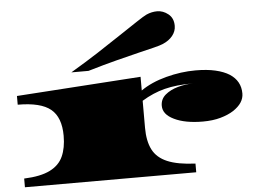

<svg xmlns="http://www.w3.org/2000/svg" viewBox="-57 -934 1347 1008"><g transform="rotate(-5 616.5 -430.0)"><path d="M34.2 0V-45.9Q121.6 -49.3 170.9 -74Q220.2 -98.6 240.2 -143.3Q260.3 -188 260.3 -251.5Q260.3 -349.1 207.8 -392.1Q155.3 -435.1 34.2 -435.1V-481L689.5 -524.9V-452.6Q744.6 -491.2 823.7 -512.2Q902.8 -533.2 979.5 -533.2Q1040 -533.2 1084.2 -522.9Q1128.4 -512.7 1157.7 -494.1Q1214.4 -457 1214.4 -391.1Q1214.4 -340.8 1157.2 -303.2Q1129.4 -285.2 1088.6 -273.7Q1047.9 -262.2 995.6 -262.2Q901.9 -262.2 844.2 -290.5Q787.1 -317.9 787.1 -363.3Q787.1 -398.4 813.7 -420.9Q840.3 -443.4 880.4 -454.6Q920.4 -465.8 960.4 -466.3Q872.1 -466.3 810.3 -450.4Q748.5 -434.6 689.5 -398.4V-255.9Q689.5 -186 712.4 -140.9Q735.4 -95.7 789.6 -72.8Q843.8 -49.8 937 -45.9V0ZM329.6 -579.6Q412.6 -628.9 475.6 -669.7Q538.6 -710.4 600.6 -752Q655.8 -788.6 695.1 -814.7Q734.4 -840.8 749.5 -847.7Q777.3 -859.9 805.7 -859.9Q837.4 -859.9 864.5 -838.1Q891.6 -816.4 891.6 -775.9Q891.6 -747.6 872.8 -723.9Q854 -700.2 820.3 -686Q805.7 -679.7 772.7 -671.6Q739.7 -663.6 689.5 -651.4Q639.2 -639.2 571.5 -621.8Q503.9 -604.5 419.9 -579.6Z"/></g></svg>

Font: Asset
Style: Regular
Weight: 400
Version: Version 1.003; ttfautohint (v1.8.4.7-5d5b)